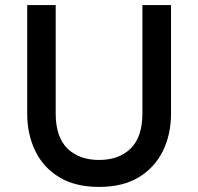

<svg xmlns="http://www.w3.org/2000/svg" viewBox="-20 -720 780 755"><path d="M369.5 15Q276 15 213.2 -23Q150.5 -61 118.8 -126.2Q87 -191.5 87 -273V-700H199V-274Q199 -181.5 245 -136.2Q291 -91 369.5 -91Q448 -91 494 -136.2Q540 -181.5 540 -274V-700H652.5V-273Q652.5 -192 620.8 -126.8Q589 -61.5 526.2 -23.2Q463.5 15 369.5 15Z"/></svg>

Font: Geologica Cursive
Style: Regular
Weight: 400
Designer: Sindre Bremnes, Frode Helland
Foundry: Monokrom Skriftforlag AS
Version: Version 1.010;gftools[0.9.28]